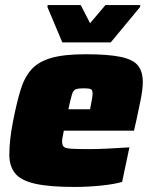

<svg xmlns="http://www.w3.org/2000/svg" viewBox="-20 -733 595 761"><path d="M275 8Q175 8 118.5 -5Q62 -18 39.5 -46.5Q17 -75 17 -119Q17 -147 20.5 -180.5Q24 -214 32 -254Q46 -325 61 -375Q76 -425 103.5 -456.5Q131 -488 182 -503Q233 -518 319 -518Q409 -518 458.5 -507.5Q508 -497 527 -473Q546 -449 546 -408Q546 -379 537 -335Q528 -291 520 -254L511 -215H233Q232 -208 229 -194Q226 -180 226 -174Q226 -158 232.5 -151.5Q239 -145 262.5 -143.5Q286 -142 337 -142Q363 -142 406.5 -144Q450 -146 493 -149L464 -12Q434 -3 381 2.5Q328 8 275 8ZM251 -300H337L340 -316Q343 -333 345 -343.5Q347 -354 347 -362Q347 -377 339 -380Q331 -383 311 -383Q290 -383 280 -379Q270 -375 265 -358Q260 -341 251 -300ZM227 -565 168 -705 169 -713H300L337 -641L398 -713H536L535 -705L419 -565Z"/></svg>

Font: Saira Black
Style: Italic
Weight: 900
Italic angle: -12°
Designer: Hector Gatti with collaboration of the Omnibus-Type team
Foundry: Omnibus-Type
Version: Version 1.100; ttfautohint (v1.8.3)